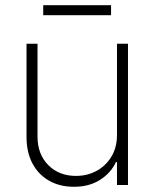

<svg xmlns="http://www.w3.org/2000/svg" viewBox="-20 -715 597 742"><path d="M432.1 -193.4V-545.9H474.6V0H432.1V-88.9H428.2Q408.7 -46.4 366 -19.5Q323.2 7.3 264.6 6.8Q211.4 6.8 170.2 -16.4Q128.9 -39.6 105.7 -82.8Q82.5 -126 82.5 -185.5V-545.9H125V-187Q125 -119.1 166.5 -77.1Q208 -35.2 273.9 -35.2Q316.9 -35.2 352.8 -54.4Q388.7 -73.7 410.4 -109.4Q432.1 -145 432.1 -193.4ZM409.2 -694.8V-656.2H147V-694.8Z"/></svg>

Font: Inter Tight ExtraLight
Style: Regular
Weight: 250
Designer: Rasmus Andersson
Foundry: rsms
Version: Version 3.004